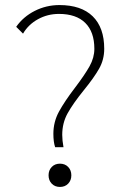

<svg xmlns="http://www.w3.org/2000/svg" viewBox="-20 -729 476 759"><path d="M191 -200Q191 -247 213 -287.5Q235 -328 277 -383Q315 -433 334 -467Q353 -501 353 -536Q353 -603 317 -638.5Q281 -674 213 -674Q168 -674 130 -653Q92 -632 71 -596L44 -623Q72 -663 117.5 -686Q163 -709 215 -709Q301 -709 346.5 -664.5Q392 -620 392 -536Q392 -493 371.5 -457Q351 -421 311 -372Q269 -320 247.5 -281.5Q226 -243 226 -196Q226 -174 231 -147H198Q191 -168 191 -200ZM172 -36Q172 -56 184.5 -69Q197 -82 217 -82Q237 -82 249.5 -69Q262 -56 262 -36Q262 -16 249.5 -3Q237 10 217 10Q197 10 184.5 -3Q172 -16 172 -36Z"/></svg>

Font: Sarabun Thin
Style: Regular
Weight: 250
Designer: Suppakit Chalermlarp | Katatrad Co.,Ltd.
Foundry: Cadson Demak Co.,Ltd.
Version: Version 1.000; ttfautohint (v1.6)